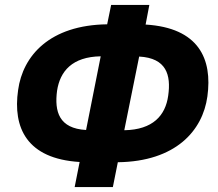

<svg xmlns="http://www.w3.org/2000/svg" viewBox="-20 -744 877 774"><path d="M281 10H435L455 -90C688 -93 797 -217 816 -355C837 -507 781 -632 567 -645L582 -724H428L412 -646C181 -643 72 -520 53 -381C31 -229 88 -104 301 -91ZM327 -220C218 -226 199 -294 210 -378C222 -457 271 -515 386 -517ZM481 -219 541 -516C651 -510 670 -442 658 -358C647 -279 597 -221 481 -219Z"/></svg>

Font: Noto Sans SemiCondensed ExtraBold
Style: Italic
Weight: 800
Width: 4
Italic angle: -12°
Designer: Monotype Design Team
Foundry: Monotype Imaging Inc.
Version: Version 2.013